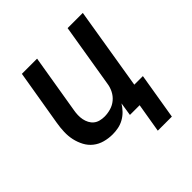

<svg xmlns="http://www.w3.org/2000/svg" viewBox="-183 -670 965 965"><g transform="rotate(-45 300.0 -187.5)"><path d="M396 155 422 0H353L364 -71Q353 -53 337.5 -37Q322 -21 303 -10.5Q284 0 263.5 4Q243 8 223 8Q194 8 166.5 0.5Q139 -7 117.5 -24Q96 -41 83 -65.5Q70 -90 64 -117Q58 -144 59 -173.5Q60 -203 65 -232L115 -530H223L171 -217Q168 -201 167.5 -184.5Q167 -168 170 -153Q173 -138 180 -124.5Q187 -111 198.5 -101.5Q210 -92 225.5 -88Q241 -84 257 -84Q279 -84 301.5 -90.5Q324 -97 342 -112Q360 -127 370.5 -148Q381 -169 384 -191L440 -530H548L476 -92H537L496 155Z"/></g></svg>

Font: Iosevka Curly SmBdEx
Style: Italic
Weight: 600
Width: 7
Italic angle: -9°
Monospace: yes
Designer: Belleve Invis
Foundry: Belleve Invis
Version: Version 11.1.0; ttfautohint (v1.8.3)